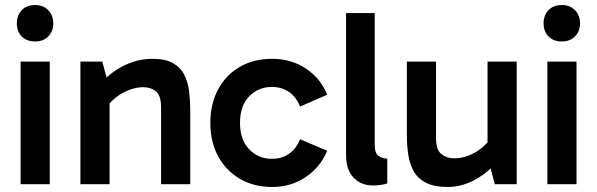

<svg xmlns="http://www.w3.org/2000/svg" viewBox="-20 -733 2376 764"><path d="M178 0H62V-488H178ZM47 -640Q47 -672 66.5 -692.5Q86 -713 120 -713Q152 -713 172 -692.5Q192 -672 192 -640Q192 -608 172 -588Q152 -568 120 -568Q86 -568 66.5 -588Q47 -608 47 -640Z M586 -499Q638 -499 668 -482Q698 -465 713 -435.5Q728 -406 732.5 -369.5Q737 -333 737 -294V0H621V-304Q621 -353 600.5 -369.5Q580 -386 550 -386Q522 -386 492.5 -374.5Q463 -363 439 -343.5Q415 -324 400 -299L391 -362H416V0H300V-488H387L411 -399L377 -398Q405 -429 438 -451.5Q471 -474 508.5 -486.5Q546 -499 586 -499Z M1064 11Q989 11 933.5 -22Q878 -55 847.5 -112Q817 -169 817 -244Q817 -319 847.5 -376.5Q878 -434 933.5 -466.5Q989 -499 1064 -499Q1139 -499 1197.5 -460Q1256 -421 1282 -356L1174 -309Q1159 -347 1130 -367Q1101 -387 1062 -387Q1008 -387 971.5 -349.5Q935 -312 935 -244Q935 -177 971.5 -139Q1008 -101 1062 -101Q1101 -101 1130 -121Q1159 -141 1174 -179L1282 -133Q1255 -68 1196.5 -28.5Q1138 11 1064 11Z M1462 5Q1433 5 1409 -8.5Q1385 -22 1371 -48.5Q1357 -75 1357 -116V-681H1471V-157Q1471 -124 1486 -113Q1501 -102 1521 -102V-3Q1509 1 1493.5 3Q1478 5 1462 5Z M1762 11Q1707 11 1674.5 -6Q1642 -23 1626 -52Q1610 -81 1604.5 -118Q1599 -155 1599 -195V-488H1715V-184Q1715 -136 1736.5 -119.5Q1758 -103 1787 -103Q1816 -103 1844.5 -114Q1873 -125 1897.5 -145Q1922 -165 1936 -189L1945 -127H1920V-488H2036V0H1949L1925 -90H1958Q1933 -60 1901 -37Q1869 -14 1834 -1.5Q1799 11 1762 11Z M2274 0H2158V-488H2274ZM2143 -640Q2143 -672 2162.5 -692.5Q2182 -713 2216 -713Q2248 -713 2268 -692.5Q2288 -672 2288 -640Q2288 -608 2268 -588Q2248 -568 2216 -568Q2182 -568 2162.5 -588Q2143 -608 2143 -640Z"/></svg>

Font: Gabarito Medium
Style: Regular
Weight: 500
Designer: Leandro Assis / Alvaro Franca / Felipe Casaprima
Foundry: Naipe Foundry
Version: Version 1.000